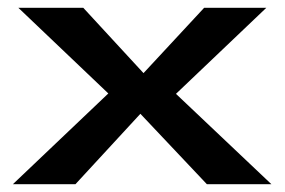

<svg xmlns="http://www.w3.org/2000/svg" viewBox="-20 -471 730 491"><path d="M13 0H173L339 -180L509 0H674L430 -231L661 -451H502L347 -284L193 -451H27L257 -232Z"/></svg>

Font: Charger Sport
Style: Ult
Weight: 1000
Designer: Jasper
Foundry: Cannot Into Space Fonts
Version: Version 1.1